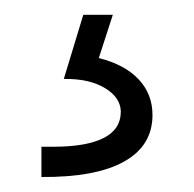

<svg xmlns="http://www.w3.org/2000/svg" viewBox="-20 -20 263 260"><path d="M52.7 178.7Q96.7 178.7 120.1 167Q143.6 155.3 143.6 130.9Q143.1 111.8 121.8 99.1Q100.6 86.4 66.4 86.9L92.8 0H132.8L113.8 58.6Q148.9 67.4 167.7 87.4Q186.5 107.4 186.5 135.7Q186.5 177.2 148.2 198.7Q109.9 220.2 36.1 219.7V178.7Z"/></svg>

Font: Reddit Sans Fudge Light
Style: Regular
Weight: 300
Designer: Stephen Hutchings
Foundry: Reddit
Version: Version 1.013